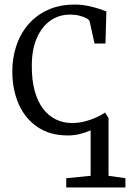

<svg xmlns="http://www.w3.org/2000/svg" viewBox="-20 -583 570 842"><path d="M270.5 239V198.5L377.5 188V-11.5Q354.5 -1 329 5Q303.5 11 278 11Q199 11 144.8 -25.8Q90.5 -62.5 62.5 -125.5Q34.5 -188.5 34 -267.5Q33.5 -326.5 50.8 -379.8Q68 -433 102.5 -474Q137 -515 188.5 -539Q240 -563 308.5 -563Q337 -563 364 -557.5Q391 -552 412.5 -545Q434 -538 446.5 -533L442.5 -392H394.5L373.5 -488Q372 -495.5 359.8 -502.5Q347.5 -509.5 328.5 -514.2Q309.5 -519 287.5 -519Q238 -519 200.2 -492Q162.5 -465 141 -415Q119.5 -365 119.5 -296Q119 -232.5 132 -185Q145 -137.5 168.8 -106.2Q192.5 -75 225 -59.2Q257.5 -43.5 295.5 -43.5Q325.5 -43.5 353 -50.8Q380.5 -58 403.2 -68.5Q426 -79 440.5 -89.5L456 -65.5V188L530 198.5V239Z"/></svg>

Font: Merriweather 36pt Light
Style: Regular
Weight: 300
Designer: Eben Sorkin
Foundry: Eben Sorkin
Version: Version 2.100